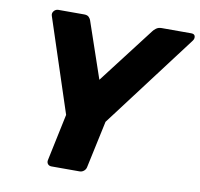

<svg xmlns="http://www.w3.org/2000/svg" viewBox="-78 -783 903 865"><g transform="rotate(10 373.0 -350.0)"><path d="M212 0Q201.4 0 195.4 -7.2Q189.5 -14.5 191.5 -25.1L236.9 -240.1L96 -668.2Q92 -679.9 99.9 -689.9Q107.9 -700 120.9 -700H238.5Q253.6 -700 260.5 -692.4Q267.4 -684.9 269.1 -678.8L356.9 -421.9L553.9 -678.8Q558 -684.9 567.9 -692.4Q577.9 -700 593 -700H728.4Q743.5 -700 745.9 -689Q748.2 -678 740.5 -668.2L417.1 -240.1L371 -25.1Q369 -14.5 360.4 -7.2Q351.9 0 340.9 0Z"/></g></svg>

Font: Rubik Light
Style: Italic
Weight: 300
Italic angle: -12°
Designer: Hubert and Fischer
Foundry: Hubert and Fischer
Version: Version 2.300;gftools[0.9.30]